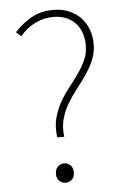

<svg xmlns="http://www.w3.org/2000/svg" viewBox="-51 -720 496 769"><g transform="rotate(-5 197.0 -335.0)"><path d="M164 -172Q158 -214 167 -248.5Q176 -283 192 -311.5Q208 -340 228.5 -366Q249 -392 267 -417.5Q285 -443 297.5 -470Q310 -497 310 -530Q310 -554 303 -576.5Q296 -599 281.5 -616Q267 -633 244 -643.5Q221 -654 190 -654Q152 -654 117 -637Q82 -620 56 -588L36 -606Q65 -638 103 -660Q141 -682 192 -682Q228 -682 256 -670Q284 -658 303 -637.5Q322 -617 332 -590Q342 -563 342 -532Q342 -498 329.5 -468.5Q317 -439 298.5 -412Q280 -385 259.5 -359Q239 -333 222 -304.5Q205 -276 196 -243.5Q187 -211 192 -172ZM182 12Q168 12 157 2Q146 -8 146 -26Q146 -46 157 -56Q168 -66 182 -66Q196 -66 207 -56Q218 -46 218 -26Q218 -8 207 2Q196 12 182 12Z"/></g></svg>

Font: TypoPRO Source Sans Pro
Style: Regular
Weight: 200
Designer: Paul D. Hunt
Foundry: Adobe Systems Incorporated
Version: Version 2.020;PS 2.000;hotconv 1.0.86;makeotf.lib2.5.63406